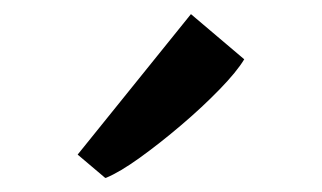

<svg xmlns="http://www.w3.org/2000/svg" viewBox="-20 -896 456 272"><path d="M130 -644H129L90 -677L250.5 -876L326 -812Q315.5 -794.5 291.2 -769.5Q267 -744.5 236.8 -718.8Q206.5 -693 178 -672.5Q149.5 -652 130 -644Z"/></svg>

Font: Merriweather
Style: Regular
Weight: 400
Designer: Eben Sorkin
Foundry: Eben Sorkin
Version: Version 2.100; ttfautohint (v1.7.19-72a1) -l 8 -r 50 -G 200 